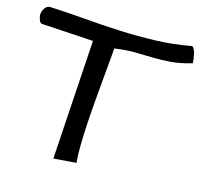

<svg xmlns="http://www.w3.org/2000/svg" viewBox="-103 -821 984 934"><g transform="rotate(15 389.0 -354.0)"><path d="M281.2 -602.5 20.5 -618.2Q15.6 -618.2 11.7 -622.6Q7.8 -627 5.4 -633.8Q2.9 -640.6 1.5 -647.5Q0 -654.3 0 -659.2Q0 -675.8 10.7 -691.9Q21.5 -708 37.1 -708Q126 -704.1 215.8 -696.3Q305.7 -688.5 396 -684.6Q486.3 -680.7 575.7 -683.6Q665 -686.5 752.9 -703.1Q759.8 -701.2 764.6 -691.4Q769.5 -681.6 772.5 -668.9Q775.4 -656.2 776.9 -643.1Q778.3 -629.9 778.3 -623Q717.8 -605.5 672.4 -602.1Q627 -598.6 584 -599.6Q541 -600.6 495.6 -601.6Q450.2 -602.5 390.6 -593.8Q388.7 -561.5 384.3 -516.6Q379.9 -471.7 375.5 -419.4Q371.1 -367.2 366.2 -310.5Q361.3 -253.9 358.4 -199.7Q355.5 -145.5 354.5 -96.2Q353.5 -46.9 357.4 -8.8L243.2 0Z"/></g></svg>

Font: Architects Daughter-petzku
Style: Regular
Weight: 400
Designer: Kimberly Geswein
Foundry: Kimberly Geswein
Version: Version 1.000 2010 initial release